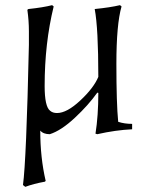

<svg xmlns="http://www.w3.org/2000/svg" viewBox="-20 -505 569 744"><path d="M451 -480Q431 -411 431 -257.5Q431 -104 438 -33Q462 -25 492 -25V-4Q428 -1 357 15L350 13Q361 -56 361 -145L357 -146Q323 -98 270 -48.5Q217 1 173 15Q148 15 136 1Q136 106 157 196L154 199Q110 207 78 219L69 212Q82 118 92 -331Q92 -342 92 -383.5Q92 -425 86 -467L90 -470Q147 -476 182 -485L188 -480Q153 -337 153 -172Q153 -92 174 -76Q184 -67 201 -67Q239 -67 291 -115.5Q343 -164 361 -207Q361 -396 347 -470Q407 -476 445 -485Z"/></svg>

Font: Almendra SC
Style: Regular
Weight: 400
Designer: Ana Sanfelippo
Foundry: Ana Sanfelippo
Version: Version 1.002